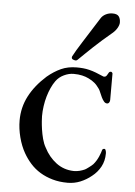

<svg xmlns="http://www.w3.org/2000/svg" viewBox="-51 -742 548 781"><g transform="rotate(5 222.5 -351.0)"><path d="M397.9 -458V-350.6Q397.9 -344.7 394.8 -340.1Q391.6 -335.4 386.2 -335.4Q378.9 -335.4 373.3 -342.3Q367.7 -349.1 363.3 -358.2Q358.9 -367.2 355.2 -376.5Q351.6 -385.7 348.1 -391.1Q342.8 -398.4 338.1 -404.1Q333.5 -409.7 328.1 -414.3Q322.8 -418.9 316.4 -422.9Q310.1 -426.8 302.2 -430.7Q290.5 -436.5 275.6 -439.9Q260.7 -443.4 240.7 -443.4Q221.2 -443.4 201.2 -433.8Q181.2 -424.3 168.9 -407.2Q159.7 -394.5 152.1 -377.9Q144.5 -361.3 138.9 -342Q133.3 -322.8 130.4 -302Q127.4 -281.2 127.4 -261.2Q127.4 -255.4 128.4 -240.5Q129.4 -225.6 132.1 -207Q134.8 -188.5 139.9 -168.9Q145 -149.4 153.8 -134.3Q172.4 -97.7 203.4 -74.2Q234.4 -50.8 275.4 -49.8Q287.6 -49.8 299.1 -52.7Q310.5 -55.7 320.3 -60.1Q322.3 -61 326.7 -64Q331.1 -66.9 335.9 -70.6Q340.8 -74.2 345.5 -78.1Q350.1 -82 352.5 -84.5Q358.9 -91.8 364.3 -100.6Q369.6 -109.4 373.3 -117.9Q377 -126.5 379.4 -133.5Q381.8 -140.6 382.8 -144.5Q384.3 -150.4 392.1 -150.4Q394.5 -150.4 396 -147.9Q397.5 -145.5 398.2 -142.3Q398.9 -139.2 399.2 -136.2Q399.4 -133.3 399.4 -131.8Q399.4 -102.1 386.5 -78.1Q373.5 -54.2 351.6 -37.1Q330.6 -20 306.2 -10Q281.7 0 254.4 0Q220.7 0 192.6 -8.1Q164.6 -16.1 141.8 -30Q119.1 -43.9 101.8 -63.2Q84.5 -82.5 71.8 -105Q56.2 -132.3 47.1 -167.5Q38.1 -202.6 38.1 -235.8Q38.1 -289.1 62 -335.2Q85.9 -381.3 131.8 -422.4Q159.2 -445.3 187.3 -458Q215.3 -470.7 251 -470.7Q265.1 -470.7 277.6 -469.5Q290 -468.3 303 -465.1Q315.9 -461.9 330.1 -456.5Q344.2 -451.2 361.8 -443.4Q362.3 -442.9 364.7 -442.9Q370.6 -442.9 373.5 -446.3Q376.5 -449.7 378.7 -454.1Q380.9 -458.5 383.3 -461.9Q385.7 -465.3 391.1 -465.3Q393.1 -465.3 395.5 -462.9Q397.9 -460.4 397.9 -458ZM409.7 -667.5Q409.7 -657.7 401.9 -644.3Q394 -630.9 378.4 -618.7Q361.3 -604.5 344.2 -589.4Q327.1 -574.2 310.5 -558.8Q293.9 -543.5 279.1 -528.8Q264.2 -514.2 251.5 -502Q249 -499.5 246.8 -499Q244.6 -498.5 243.7 -498.5Q239.7 -498.5 233.6 -501Q227.5 -503.4 227.5 -508.8Q227.5 -509.8 227.5 -511.2Q227.5 -512.7 228.5 -514.2Q239.3 -535.2 264.4 -574.7Q289.6 -614.3 329.6 -677.7Q336.4 -689 349.4 -695.6Q362.3 -702.1 377 -702.1Q395.5 -702.1 402.6 -692.9Q409.7 -683.6 409.7 -667.5Z"/></g></svg>

Font: IM FELL French Canon SC
Style: Regular
Weight: 400
Designer: Igino Marini
Foundry: Igino Marini
Version: 3.00